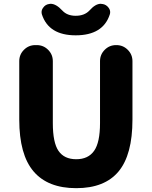

<svg xmlns="http://www.w3.org/2000/svg" viewBox="-20 -983 803 1017"><path d="M383.8 13.7Q233.4 13.7 157.7 -75.2Q82 -164.1 82 -349.6V-659.2Q82 -694.3 106.9 -719.2Q131.8 -744.1 167 -744.1H174.8Q210 -744.1 234.9 -719.2Q259.8 -694.3 259.8 -659.2V-331.1Q259.8 -227.5 290 -183.6Q320.3 -139.6 383.8 -139.6Q447.3 -139.6 478.5 -184.1Q509.8 -228.5 509.8 -331.1V-659.2Q509.8 -694.3 534.7 -719.2Q559.6 -744.1 594.7 -744.1H596.7Q631.8 -744.1 656.7 -719.2Q681.6 -694.3 681.6 -659.2V-349.6Q681.6 -163.1 607.9 -74.7Q534.2 13.7 383.8 13.7ZM380.9 -795.9Q238.3 -795.9 202.1 -906.2Q200.2 -912.1 200.2 -918.9Q200.2 -930.7 208 -941.4Q219.7 -959 240.2 -961.9Q244.1 -962.9 248 -962.9Q277.3 -962.9 310.5 -926.8Q335.9 -899.4 380.9 -899.4Q427.7 -899.4 454.1 -927.7Q485.4 -962.9 513.7 -962.9Q516.6 -962.9 520.5 -961.9H522.5Q543 -959 555.7 -941.4Q563.5 -930.7 563.5 -918.9Q563.5 -912.1 561.5 -906.2Q525.4 -795.9 380.9 -795.9Z"/></svg>

Font: Gen Jyuu GothicX Heavy
Style: Bold
Weight: 900
Designer: [Source Han Sans]
Ryoko NISHIZUKA  (kana & ideographs); Paul D. Hunt (Latin, Greek & Cyrillic); Wenlong ZHANG  (bopomofo
Version: Version 1.002.20150607